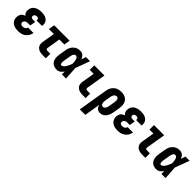

<svg xmlns="http://www.w3.org/2000/svg" viewBox="295 -1862 3410 3410"><g transform="rotate(45 2000.0 -156.5)"><path d="M206 8Q179 8 152 4.5Q125 1 101.5 -9Q78 -19 58.5 -35.5Q39 -52 27 -74.5Q15 -97 11.5 -123.5Q8 -150 13 -177Q16 -194 23 -211Q30 -228 43 -241Q56 -254 72.5 -263Q89 -272 106 -278Q93 -288 83.5 -301Q74 -314 68.5 -330Q63 -346 63 -363.5Q63 -381 66 -398Q69 -419 78.5 -439Q88 -459 104 -475Q120 -491 139.5 -501.5Q159 -512 180 -518Q201 -524 222 -526Q243 -528 263 -528Q288 -528 312 -525Q336 -522 357.5 -514Q379 -506 397.5 -492Q416 -478 427.5 -458.5Q439 -439 443 -415Q447 -391 443 -367Q442 -365 442 -363Q442 -361 441 -359H304Q304 -359 304.5 -360Q305 -361 305 -361Q306 -372 305 -382Q304 -392 298 -399.5Q292 -407 283 -410.5Q274 -414 263 -414Q254 -414 244 -412.5Q234 -411 225 -407Q216 -403 209 -395Q202 -387 200 -378Q198 -367 200 -356Q202 -345 209 -337.5Q216 -330 226 -327Q236 -324 247 -324H306L288 -217H230Q217 -217 203.5 -214.5Q190 -212 178 -205Q166 -198 158 -186.5Q150 -175 148 -162Q146 -150 149.5 -138Q153 -126 161.5 -119Q170 -112 181.5 -109Q193 -106 206 -106Q219 -106 232 -109Q245 -112 257 -119.5Q269 -127 277 -138.5Q285 -150 288 -163H425Q420 -139 410 -115.5Q400 -92 384 -71.5Q368 -51 347 -35Q326 -19 302.5 -9.5Q279 0 254.5 4Q230 8 206 8Z M824 0Q799 0 775 -3Q751 -6 729.5 -14.5Q708 -23 690 -37.5Q672 -52 662 -72.5Q652 -93 650 -117Q648 -141 652 -166L692 -406H567L586 -520H974L955 -406H830L787 -147Q786 -140 788 -133Q790 -126 795.5 -121.5Q801 -117 808.5 -115.5Q816 -114 824 -114H896V0Z M1176 8Q1148 8 1120.5 1Q1093 -6 1072 -22Q1051 -38 1038 -61.5Q1025 -85 1019.5 -112Q1014 -139 1015 -167.5Q1016 -196 1021 -225L1041 -345Q1045 -368 1052 -391Q1059 -414 1071.5 -435.5Q1084 -457 1102 -475.5Q1120 -494 1142 -506Q1164 -518 1188 -523Q1212 -528 1235 -528Q1257 -528 1277 -521Q1297 -514 1312 -500.5Q1327 -487 1337.5 -469.5Q1348 -452 1356 -433Q1363 -455 1370 -476.5Q1377 -498 1384 -520H1488Q1463 -452 1439 -384Q1415 -316 1388 -249Q1393 -187 1396.5 -124.5Q1400 -62 1404 0H1300Q1300 -18 1300 -36Q1300 -54 1301 -72Q1289 -56 1276 -41.5Q1263 -27 1247 -15.5Q1231 -4 1212.5 2Q1194 8 1176 8ZM1176 -106Q1189 -106 1201.5 -112Q1214 -118 1224.5 -127Q1235 -136 1242.5 -147.5Q1250 -159 1257 -171Q1264 -183 1270 -195Q1276 -207 1281.5 -219.5Q1287 -232 1292 -244.5Q1297 -257 1301 -269Q1300 -284 1299 -298.5Q1298 -313 1295.5 -327.5Q1293 -342 1290 -356.5Q1287 -371 1280.5 -383.5Q1274 -396 1262 -405Q1250 -414 1235 -414Q1222 -414 1210 -403.5Q1198 -393 1191.5 -380Q1185 -367 1181.5 -353.5Q1178 -340 1176 -326L1156 -206Q1154 -196 1153 -186.5Q1152 -177 1151.5 -167.5Q1151 -158 1151.5 -148.5Q1152 -139 1154 -130Q1156 -121 1161.5 -113.5Q1167 -106 1176 -106Z M1824 0Q1799 0 1775 -3Q1751 -6 1729.5 -14.5Q1708 -23 1690 -37.5Q1672 -52 1662 -72.5Q1652 -93 1650 -117Q1648 -141 1652 -166L1692 -406H1593V-520H1849L1787 -147Q1786 -140 1788 -133Q1790 -126 1795.5 -121.5Q1801 -117 1808.5 -115.5Q1816 -114 1824 -114H1896V0Z M1964 215 2057 -345Q2061 -369 2069 -393Q2077 -417 2091 -439Q2105 -461 2125.5 -479Q2146 -497 2169.5 -508Q2193 -519 2218 -523.5Q2243 -528 2267 -528Q2297 -528 2326 -522Q2355 -516 2378.5 -501Q2402 -486 2418.5 -463Q2435 -440 2442.5 -412.5Q2450 -385 2450 -355.5Q2450 -326 2445 -295L2425 -175Q2421 -154 2415.5 -133Q2410 -112 2400.5 -91.5Q2391 -71 2377 -52Q2363 -33 2344.5 -19Q2326 -5 2304 1.5Q2282 8 2261 8Q2240 8 2220.5 1.5Q2201 -5 2187 -18.5Q2173 -32 2165 -49.5Q2157 -67 2152 -87L2102 215ZM2221 -106Q2235 -106 2248.5 -115Q2262 -124 2270.5 -137.5Q2279 -151 2283 -165.5Q2287 -180 2290 -194L2310 -314Q2311 -325 2312 -336Q2313 -347 2312.5 -357.5Q2312 -368 2309.5 -378Q2307 -388 2301.5 -396.5Q2296 -405 2286.5 -409.5Q2277 -414 2266 -414Q2251 -414 2236.5 -405.5Q2222 -397 2213 -384Q2204 -371 2199 -356Q2194 -341 2192 -326L2174 -222Q2172 -209 2171 -197Q2170 -185 2170.5 -173Q2171 -161 2173.5 -149Q2176 -137 2182 -127.5Q2188 -118 2198 -112Q2208 -106 2221 -106Z M2706 8Q2679 8 2652 4.5Q2625 1 2601.5 -9Q2578 -19 2558.5 -35.5Q2539 -52 2527 -74.5Q2515 -97 2511.5 -123.5Q2508 -150 2513 -177Q2516 -194 2523 -211Q2530 -228 2543 -241Q2556 -254 2572.5 -263Q2589 -272 2606 -278Q2593 -288 2583.5 -301Q2574 -314 2568.5 -330Q2563 -346 2563 -363.5Q2563 -381 2566 -398Q2569 -419 2578.5 -439Q2588 -459 2604 -475Q2620 -491 2639.5 -501.5Q2659 -512 2680 -518Q2701 -524 2722 -526Q2743 -528 2763 -528Q2788 -528 2812 -525Q2836 -522 2857.5 -514Q2879 -506 2897.5 -492Q2916 -478 2927.5 -458.5Q2939 -439 2943 -415Q2947 -391 2943 -367Q2942 -365 2942 -363Q2942 -361 2941 -359H2804Q2804 -359 2804.5 -360Q2805 -361 2805 -361Q2806 -372 2805 -382Q2804 -392 2798 -399.5Q2792 -407 2783 -410.5Q2774 -414 2763 -414Q2754 -414 2744 -412.5Q2734 -411 2725 -407Q2716 -403 2709 -395Q2702 -387 2700 -378Q2698 -367 2700 -356Q2702 -345 2709 -337.5Q2716 -330 2726 -327Q2736 -324 2747 -324H2806L2788 -217H2730Q2717 -217 2703.5 -214.5Q2690 -212 2678 -205Q2666 -198 2658 -186.5Q2650 -175 2648 -162Q2646 -150 2649.5 -138Q2653 -126 2661.5 -119Q2670 -112 2681.5 -109Q2693 -106 2706 -106Q2719 -106 2732 -109Q2745 -112 2757 -119.5Q2769 -127 2777 -138.5Q2785 -150 2788 -163H2925Q2920 -139 2910 -115.5Q2900 -92 2884 -71.5Q2868 -51 2847 -35Q2826 -19 2802.5 -9.5Q2779 0 2754.5 4Q2730 8 2706 8Z M3324 0Q3299 0 3275 -3Q3251 -6 3229.5 -14.5Q3208 -23 3190 -37.5Q3172 -52 3162 -72.5Q3152 -93 3150 -117Q3148 -141 3152 -166L3192 -406H3093V-520H3349L3287 -147Q3286 -140 3288 -133Q3290 -126 3295.5 -121.5Q3301 -117 3308.5 -115.5Q3316 -114 3324 -114H3396V0Z M3676 8Q3648 8 3620.5 1Q3593 -6 3572 -22Q3551 -38 3538 -61.5Q3525 -85 3519.5 -112Q3514 -139 3515 -167.5Q3516 -196 3521 -225L3541 -345Q3545 -368 3552 -391Q3559 -414 3571.5 -435.5Q3584 -457 3602 -475.5Q3620 -494 3642 -506Q3664 -518 3688 -523Q3712 -528 3735 -528Q3757 -528 3777 -521Q3797 -514 3812 -500.5Q3827 -487 3837.5 -469.5Q3848 -452 3856 -433Q3863 -455 3870 -476.5Q3877 -498 3884 -520H3988Q3963 -452 3939 -384Q3915 -316 3888 -249Q3893 -187 3896.5 -124.5Q3900 -62 3904 0H3800Q3800 -18 3800 -36Q3800 -54 3801 -72Q3789 -56 3776 -41.5Q3763 -27 3747 -15.5Q3731 -4 3712.5 2Q3694 8 3676 8ZM3676 -106Q3689 -106 3701.5 -112Q3714 -118 3724.5 -127Q3735 -136 3742.5 -147.5Q3750 -159 3757 -171Q3764 -183 3770 -195Q3776 -207 3781.5 -219.5Q3787 -232 3792 -244.5Q3797 -257 3801 -269Q3800 -284 3799 -298.5Q3798 -313 3795.5 -327.5Q3793 -342 3790 -356.5Q3787 -371 3780.5 -383.5Q3774 -396 3762 -405Q3750 -414 3735 -414Q3722 -414 3710 -403.5Q3698 -393 3691.5 -380Q3685 -367 3681.5 -353.5Q3678 -340 3676 -326L3656 -206Q3654 -196 3653 -186.5Q3652 -177 3651.5 -167.5Q3651 -158 3651.5 -148.5Q3652 -139 3654 -130Q3656 -121 3661.5 -113.5Q3667 -106 3676 -106Z"/></g></svg>

Font: Iosevka SS04 Heavy Oblique
Style: Regular
Weight: 900
Italic angle: -9°
Monospace: yes
Designer: Belleve Invis
Foundry: Belleve Invis
Version: Version 19.0.0; ttfautohint (v1.8.4)